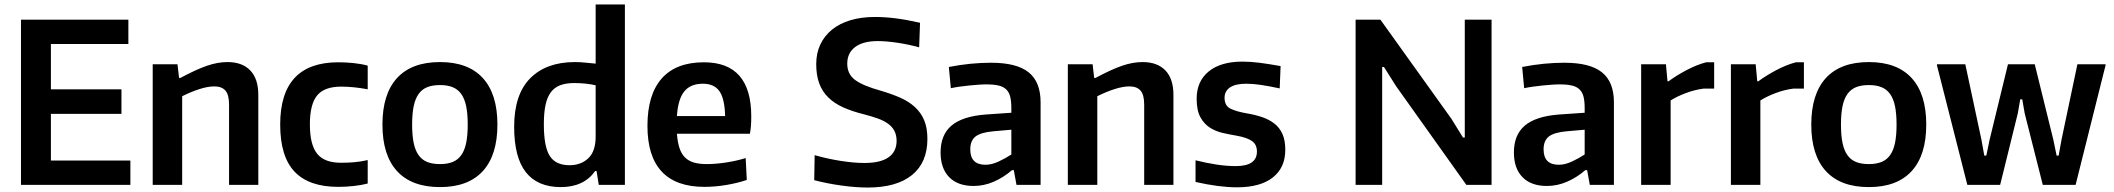

<svg xmlns="http://www.w3.org/2000/svg" viewBox="-20 -828 9469 860"><path d="M74 -740H555V-631H208V-428H524V-318H208V-109H564V0H74Z M664 -540H775L782 -479H788Q859 -517 907 -533.5Q955 -550 999 -550Q1065 -550 1101 -512.5Q1137 -475 1137 -403V0H1006V-359Q1006 -404 989.5 -422.5Q973 -441 940 -441Q911 -441 873.5 -429Q836 -417 796 -397V0H664Z M1495 9Q1364 9 1299.5 -59Q1235 -127 1235 -270Q1235 -549 1495 -549Q1529 -549 1563.5 -545.5Q1598 -542 1627 -534V-428Q1564 -440 1508 -440Q1433 -440 1400.5 -400.5Q1368 -361 1368 -271Q1368 -180 1400.5 -139.5Q1433 -99 1507 -99Q1540 -99 1568 -101.5Q1596 -104 1627 -111V-6Q1601 1 1565.5 5Q1530 9 1495 9Z M1951 10Q1824 10 1758.5 -61.5Q1693 -133 1693 -270Q1693 -407 1758.5 -478.5Q1824 -550 1951 -550Q2077 -550 2142.5 -478.5Q2208 -407 2208 -270Q2208 -133 2142.5 -61.5Q2077 10 1951 10ZM1951 -93Q1984 -93 2007.5 -102.5Q2031 -112 2046 -133Q2061 -154 2068 -187.5Q2075 -221 2075 -270Q2075 -319 2068 -352.5Q2061 -386 2046 -407Q2031 -428 2007.5 -437.5Q1984 -447 1951 -447Q1917 -447 1893.5 -437.5Q1870 -428 1855 -407Q1840 -386 1833 -352.5Q1826 -319 1826 -270Q1826 -221 1833 -187.5Q1840 -154 1855 -133Q1870 -112 1893.5 -102.5Q1917 -93 1951 -93Z M2492 10Q2388 10 2335.5 -56.5Q2283 -123 2283 -260Q2283 -405 2355 -477.5Q2427 -550 2555 -550Q2579 -550 2601.5 -547.5Q2624 -545 2648 -543V-808H2779V0H2662L2652 -62H2646Q2595 10 2492 10ZM2531 -88Q2582 -88 2615 -119Q2648 -150 2648 -216V-446Q2626 -451 2602 -453.5Q2578 -456 2552 -456Q2516 -456 2490 -446.5Q2464 -437 2447.5 -415Q2431 -393 2423.5 -358Q2416 -323 2416 -271Q2416 -171 2442.5 -129.5Q2469 -88 2531 -88Z M3135 9Q3008 9 2944 -59.5Q2880 -128 2880 -264Q2880 -404 2944 -476.5Q3008 -549 3133 -549Q3345 -549 3345 -307Q3345 -281 3343.5 -263.5Q3342 -246 3339 -229H3012Q3015 -191 3023.5 -165Q3032 -139 3048 -123Q3064 -107 3088 -100Q3112 -93 3146 -93Q3184 -93 3231 -100Q3278 -107 3320 -120L3325 -22Q3284 -8 3233.5 0.5Q3183 9 3135 9ZM3128 -453Q3073 -453 3045 -418.5Q3017 -384 3012 -308H3228Q3226 -386 3202.5 -419.5Q3179 -453 3128 -453Z M3866 12Q3813 12 3748.5 3Q3684 -6 3627 -21L3629 -133Q3685 -117 3744.5 -107.5Q3804 -98 3852 -98Q3924 -98 3960 -123.5Q3996 -149 3996 -197Q3996 -223 3986 -242Q3976 -261 3957 -274.5Q3938 -288 3911 -297.5Q3884 -307 3850 -316Q3797 -329 3757 -347Q3717 -365 3690 -391.5Q3663 -418 3649.5 -454.5Q3636 -491 3636 -541Q3636 -590 3654.5 -629Q3673 -668 3707 -695.5Q3741 -723 3789.5 -737.5Q3838 -752 3899 -752Q3943 -752 3991 -746Q4039 -740 4101 -726L4097 -616Q4050 -629 4000 -636.5Q3950 -644 3912 -644Q3846 -644 3810.5 -617.5Q3775 -591 3775 -543Q3775 -496 3810 -470Q3845 -444 3924 -422Q3972 -408 4011 -391Q4050 -374 4077.5 -349Q4105 -324 4119.5 -289.5Q4134 -255 4134 -206Q4134 -100 4065 -44Q3996 12 3866 12Z M4341 5Q4270 5 4231.5 -34.5Q4193 -74 4193 -145Q4193 -224 4242 -265.5Q4291 -307 4394 -315L4510 -323V-344Q4510 -374 4505 -394.5Q4500 -415 4487 -427.5Q4474 -440 4452.5 -445Q4431 -450 4397 -450Q4381 -450 4361.5 -448.5Q4342 -447 4321 -445Q4300 -443 4279 -440Q4258 -437 4239 -433L4230 -528Q4281 -538 4328 -542.5Q4375 -547 4419 -547Q4534 -547 4587.5 -504Q4641 -461 4641 -370V0H4533L4521 -66H4513Q4475 -33 4431 -14Q4387 5 4341 5ZM4394 -90Q4422 -90 4453 -104.5Q4484 -119 4510 -136V-247L4430 -240Q4373 -235 4349.5 -216.5Q4326 -198 4326 -159Q4326 -90 4394 -90Z M4763 -540H4874L4881 -479H4887Q4958 -517 5006 -533.5Q5054 -550 5098 -550Q5164 -550 5200 -512.5Q5236 -475 5236 -403V0H5105V-359Q5105 -404 5088.5 -422.5Q5072 -441 5039 -441Q5010 -441 4972.5 -429Q4935 -417 4895 -397V0H4763Z M5521 11Q5441 11 5335 -13V-110Q5383 -98 5428.5 -91Q5474 -84 5515 -84Q5610 -84 5610 -149Q5610 -181 5587.5 -196.5Q5565 -212 5520 -220Q5491 -225 5459 -232Q5427 -239 5400.5 -255.5Q5374 -272 5357 -302.5Q5340 -333 5340 -386Q5340 -464 5394 -508Q5448 -552 5545 -552Q5581 -552 5620.5 -547Q5660 -542 5716 -532L5712 -432Q5661 -443 5625.5 -448Q5590 -453 5562 -453Q5514 -453 5489.5 -436.5Q5465 -420 5465 -390Q5465 -354 5492 -341Q5519 -328 5566 -320Q5602 -314 5633 -303.5Q5664 -293 5687.5 -275Q5711 -257 5724 -228.5Q5737 -200 5737 -157Q5737 -77 5681 -33Q5625 11 5521 11Z M6052 -740H6163L6481 -296L6533 -212H6541V-740H6661V0H6548L6234 -441L6179 -528H6171V0H6052Z M6909 5Q6838 5 6799.5 -34.5Q6761 -74 6761 -145Q6761 -224 6810 -265.5Q6859 -307 6962 -315L7078 -323V-344Q7078 -374 7073 -394.5Q7068 -415 7055 -427.5Q7042 -440 7020.5 -445Q6999 -450 6965 -450Q6949 -450 6929.5 -448.5Q6910 -447 6889 -445Q6868 -443 6847 -440Q6826 -437 6807 -433L6798 -528Q6849 -538 6896 -542.5Q6943 -547 6987 -547Q7102 -547 7155.5 -504Q7209 -461 7209 -370V0H7101L7089 -66H7081Q7043 -33 6999 -14Q6955 5 6909 5ZM6962 -90Q6990 -90 7021 -104.5Q7052 -119 7078 -136V-247L6998 -240Q6941 -235 6917.5 -216.5Q6894 -198 6894 -159Q6894 -90 6962 -90Z M7331 -540H7442L7449 -464H7454Q7489 -490 7534.5 -514Q7580 -538 7622 -549H7658V-431H7610Q7571 -426 7531 -411Q7491 -396 7463 -378V0H7331Z M7733 -540H7844L7851 -464H7856Q7891 -490 7936.5 -514Q7982 -538 8024 -549H8060V-431H8012Q7973 -426 7933 -411Q7893 -396 7865 -378V0H7733Z M8351 10Q8224 10 8158.5 -61.5Q8093 -133 8093 -270Q8093 -407 8158.5 -478.5Q8224 -550 8351 -550Q8477 -550 8542.5 -478.5Q8608 -407 8608 -270Q8608 -133 8542.5 -61.5Q8477 10 8351 10ZM8351 -93Q8384 -93 8407.5 -102.5Q8431 -112 8446 -133Q8461 -154 8468 -187.5Q8475 -221 8475 -270Q8475 -319 8468 -352.5Q8461 -386 8446 -407Q8431 -428 8407.5 -437.5Q8384 -447 8351 -447Q8317 -447 8293.5 -437.5Q8270 -428 8255 -407Q8240 -386 8233 -352.5Q8226 -319 8226 -270Q8226 -221 8233 -187.5Q8240 -154 8255 -133Q8270 -112 8293.5 -102.5Q8317 -93 8351 -93Z M8656 -535V-540H8783L8855 -203L8868 -131H8877L8892 -203L8974 -540H9094L9177 -203L9192 -131H9201L9214 -203L9285 -540H9411V-535L9277 0H9130L9049 -320L9038 -383H9029L9018 -320L8939 0H8792Z"/></svg>

Font: Encode Sans Narrow
Style: SemiBold
Weight: 600
Designer: Pablo Impallari, Andres Torresi
Foundry: Pablo Impallari, Andres Torresi
Version: Version 1.000; ttfautohint (v1.00) -l 8 -r 50 -G 200 -x 14 -